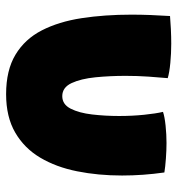

<svg xmlns="http://www.w3.org/2000/svg" viewBox="4 -553 581 629"><g transform="rotate(90 294.5 -238.5)"><path d="M346.5 -482Q362.5 -487.5 391.8 -490.5Q421 -493.5 448.5 -493.5Q471.5 -493.5 499.2 -491.5Q527 -489.5 545 -486.5Q550 -451.5 552.5 -416.8Q555 -382 555 -348Q555 -269.5 541.2 -200.8Q527.5 -132 496.5 -79.8Q465.5 -27.5 414.2 2.2Q363 32 288.5 32Q210 32 159 1.2Q108 -29.5 79.5 -85Q51 -140.5 39.5 -215.5Q28 -290.5 28 -378.5Q28 -409 29.2 -440.8Q30.5 -472.5 32.5 -505Q49 -506.5 75.2 -507.8Q101.5 -509 123 -509Q154.5 -509 186.2 -506Q218 -503 236 -497.5Q233.5 -470.5 231 -434.2Q228.5 -398 228.5 -359.5Q228.5 -308.5 233.2 -260.8Q238 -213 252.2 -182.5Q266.5 -152 295 -152Q322 -152 336 -179.5Q350 -207 355 -249.8Q360 -292.5 360 -338Q360 -381 356 -420Q352 -459 346.5 -482Z"/></g></svg>

Font: Grandstander Thin Black
Style: Regular
Weight: 900
Version: Version 1.200